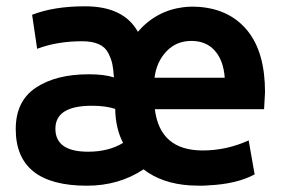

<svg xmlns="http://www.w3.org/2000/svg" viewBox="-20 -566 902 610"><path d="M471 -319H694Q690 -374 662.5 -405Q635 -436 588 -436Q540 -436 508.5 -402.5Q477 -369 471 -319ZM256 24Q30 24 30 -156Q30 -245 94 -287.5Q158 -330 262 -330Q312 -330 342 -320Q340 -347 337 -362Q334 -377 324.5 -396.5Q315 -416 294 -425.5Q273 -435 241 -435Q162 -435 98 -411L82 -519Q151 -546 250 -546Q373 -546 418 -465Q476 -532 562 -543Q585 -546 614 -544Q712 -536 767 -467.5Q822 -399 822 -273Q822 -270 819 -219H472Q488 -88 624 -88Q700 -88 770 -120L789 -12Q732 19 640 23Q620 25 583 23Q494 17 436 -28Q358 24 256 24ZM346 -220Q316 -230 272 -230Q156 -230 156 -157Q156 -84 260 -84Q325 -84 371 -112Q347 -158 346 -220Z"/></svg>

Font: Repo
Style: DemiBold
Weight: 600
Designer: Stefan Peev
Foundry: Context Ltd
Version: Version 001.000